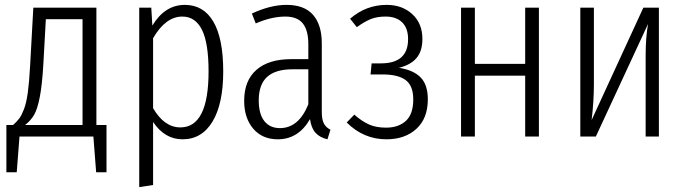

<svg xmlns="http://www.w3.org/2000/svg" viewBox="-20 -554 2777 779"><path d="M371.1 -46.9H412.1V145H370.1L358.9 0H59.1L47.9 145H5.9V-46.9H33.2Q49.3 -61.5 58.3 -73.5Q67.4 -85.4 77.1 -110.6Q86.9 -135.7 92.8 -178.2Q98.6 -220.7 102.1 -286.1L115.2 -522.9H371.1ZM314.9 -46.9V-476.1H166L155.8 -292Q150.9 -209.5 141.6 -161.1Q132.3 -112.8 119.1 -89.4Q106 -65.9 82 -46.9Z M730 -534.2Q805.7 -534.2 845.7 -466.1Q885.7 -397.9 885.7 -264.2Q885.7 -132.8 842.3 -60.8Q798.8 11.2 720.7 11.2Q648.4 11.2 601.1 -59.1V196.8L544.9 205.1V-522.9H593.8L598.1 -450.2Q648.9 -534.2 730 -534.2ZM711.9 -37.1Q826.2 -37.1 826.2 -264.2Q826.2 -379.9 799.3 -433.3Q772.5 -486.8 719.7 -486.8Q651.9 -486.8 601.1 -398.9V-115.2Q646.5 -37.1 711.9 -37.1Z M1285.6 -100.1Q1285.6 -68.8 1294.2 -52.7Q1302.7 -36.6 1320.8 -27.8L1308.6 11.2Q1277.3 3.9 1260 -15.4Q1242.7 -34.7 1237.8 -70.8Q1190.9 11.2 1106.9 11.2Q1044.4 11.2 1007.6 -31.7Q970.7 -74.7 970.7 -145Q970.7 -227.1 1020.3 -270.5Q1069.8 -314 1161.6 -314H1231V-374Q1231 -431.2 1208.5 -459Q1186 -486.8 1137.7 -486.8Q1082 -486.8 1017.6 -459L1002 -499Q1077.1 -534.2 1142.6 -534.2Q1214.8 -534.2 1250.2 -493.7Q1285.6 -453.1 1285.6 -377.9ZM1115.7 -34.2Q1191.9 -34.2 1231 -130.9V-272.9H1167Q1097.7 -272.9 1063.7 -241.9Q1029.8 -210.9 1029.8 -147Q1029.8 -91.3 1052.5 -62.7Q1075.2 -34.2 1115.7 -34.2Z M1548.8 -534.2Q1611.8 -534.2 1652.8 -496.6Q1693.8 -459 1693.8 -396Q1693.8 -347.2 1670.4 -319.1Q1647 -291 1598.6 -278.8Q1656.7 -270 1686.3 -240.2Q1715.8 -210.4 1715.8 -150.9Q1715.8 -73.7 1669.4 -31.2Q1623 11.2 1547.9 11.2Q1455.1 11.2 1386.7 -57.1L1417.5 -88.9Q1448.7 -61.5 1477.5 -48.8Q1506.3 -36.1 1546.4 -36.1Q1596.7 -36.1 1626.7 -63.5Q1656.7 -90.8 1656.7 -150.9Q1656.7 -206.1 1626 -229Q1595.2 -252 1531.7 -252H1483.4L1487.8 -296.9H1525.4Q1635.7 -296.9 1635.7 -395Q1635.7 -439.9 1611.6 -463.4Q1587.4 -486.8 1544.4 -486.8Q1509.8 -486.8 1484.4 -476.6Q1459 -466.3 1427.7 -443.8L1400.4 -478Q1465.3 -534.2 1548.8 -534.2Z M2110.8 0V-247.1H1906.7V0H1850.6V-522.9H1906.7V-294.9H2110.8V-522.9H2166.5V0Z M2653.3 -522.9V0H2599.6V-329.1Q2599.6 -403.3 2609.4 -457L2397.5 0H2334.5V-522.9H2389.6V-211.9Q2389.6 -143.1 2380.4 -66.9L2590.3 -522.9Z"/></svg>

Font: Fira Sans Compressed Light
Style: Regular
Weight: 300
Width: 1
Designer: Carrois Corporate & Edenspiekermann AG
Foundry: Carrois Corporate GbR & Edenspiekermann AG
Version: Version 4.203;PS 004.203;hotconv 1.0.88;makeotf.lib2.5.64775